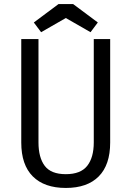

<svg xmlns="http://www.w3.org/2000/svg" viewBox="-20 -913 649 948"><path d="M170 -720V-210Q170 -135 201 -94Q232 -53 305 -53Q378 -53 410.5 -94Q443 -135 443 -210V-720H524V-209Q524 -99 467.5 -42Q411 15 305 15Q199 15 142 -42Q85 -99 85 -209V-720ZM183 -754 147 -802 269 -893H341L463 -802L427 -754L305 -824Z"/></svg>

Font: Carrois Gothic
Style: Regular
Weight: 400
Designer: Ralph du Carrois
Foundry: Ralph du Carrois
Version: Version 1.001